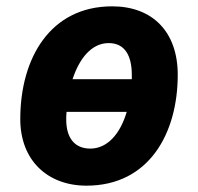

<svg xmlns="http://www.w3.org/2000/svg" viewBox="-20 -576 625 606"><path d="M253 10C451 10 541 -156 541 -340C541 -476 461 -556 334 -556C139 -556 44 -393 44 -200C44 -70 130 10 253 10ZM209 -326C230 -390 268 -440 323 -440C375 -440 396 -399 396 -340V-326ZM265 -107C216 -107 189 -140 189 -199C189 -204 189 -212 190 -223H380C359 -152 318 -107 265 -107Z"/></svg>

Font: BC Sans
Style: Bold Italic
Weight: 700
Italic angle: -12°
Designer: Monotype Design Team
Province of B.C.
Foundry: Monotype Imaging Inc.
Version: Version 2.000;GOOG;noto-source:20170915:90ef993387c0